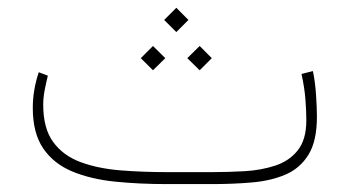

<svg xmlns="http://www.w3.org/2000/svg" viewBox="-20 -466 885 486"><path d="M516.1 0H402.8Q332 0 270.5 -6.3Q209 -12.7 162.4 -32.2Q115.7 -51.8 89.4 -90.3Q63 -128.9 63 -192.9Q63 -237.8 78.1 -283.2L101.1 -274.4Q96.7 -256.3 93 -237.5Q89.4 -218.8 89.4 -201.2Q89.4 -141.1 114.5 -106.7Q139.6 -72.3 183.3 -55.9Q227.1 -39.6 283.7 -34.9Q340.3 -30.3 402.8 -30.3H516.6Q557.6 -30.3 599.6 -32.7Q641.6 -35.2 677 -46.9Q712.4 -58.6 733.9 -85.7Q755.4 -112.8 755.4 -161.6Q755.4 -183.1 753.2 -213.1Q751 -243.2 743.2 -278.8L772 -286.1Q777.8 -259.3 780 -225.6Q782.2 -191.9 782.2 -170.4Q782.2 -109.4 761 -74.7Q739.7 -40 702.9 -24.2Q666 -8.3 617.9 -4.2Q569.8 0 516.1 0ZM426.3 -446.3 457 -415.5 426.3 -384.8 395.5 -415.5ZM485.4 -349.6 516.1 -318.8 485.4 -288.1 454.1 -318.8ZM367.2 -349.6 398.4 -318.8 367.2 -288.1 336.4 -318.8Z"/></svg>

Font: Vazirmatn UI Thin
Style: Regular
Weight: 100
Designer: Saber Rastikerdar
Foundry: Saber Rastikerdar
Version: Version 33.003